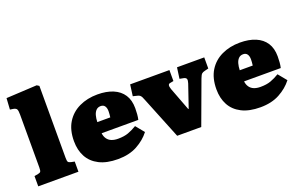

<svg xmlns="http://www.w3.org/2000/svg" viewBox="-93 -1149 2402 1544"><g transform="rotate(-20 1108.5 -377.0)"><path d="M20 0V-88L53 -94Q70 -97 75 -105.5Q80 -114 80 -141V-593Q80 -626 73.5 -638Q67 -650 44 -654L17 -658L23 -754L286 -768L305 -756V-140Q305 -113 310.5 -105Q316 -97 334 -93L364 -87V0Z M699 14Q603 14 539.5 -18.5Q476 -51 445 -108.5Q414 -166 414 -242Q414 -338 453.5 -402Q493 -466 562.5 -499Q632 -532 719 -532Q796 -532 852 -508.5Q908 -485 938 -439Q968 -393 968 -324Q968 -299 966 -273.5Q964 -248 959 -227H645Q648 -199 662 -179Q676 -159 699.5 -149.5Q723 -140 755 -140Q807 -140 843 -153Q879 -166 917 -189L976 -117Q933 -61 864 -23.5Q795 14 699 14ZM643 -323H754Q756 -338 757 -350.5Q758 -363 758 -375Q758 -403 746.5 -419Q735 -435 712 -435Q688 -435 673 -420Q658 -405 651 -380Q644 -355 643 -323Z M1209 0 1065 -357Q1058 -376 1052.5 -386.5Q1047 -397 1039.5 -403Q1032 -409 1019 -412L982 -421L995 -518H1331V-424L1300 -418Q1288 -416 1285.5 -405Q1283 -394 1291 -370L1366 -172H1370L1436 -365Q1444 -389 1440 -401.5Q1436 -414 1415 -418L1383 -424L1396 -518H1629V-423L1597 -415Q1579 -411 1570 -403Q1561 -395 1550 -366L1415 0Z M1918 14Q1822 14 1758.5 -18.5Q1695 -51 1664 -108.5Q1633 -166 1633 -242Q1633 -338 1672.5 -402Q1712 -466 1781.5 -499Q1851 -532 1938 -532Q2015 -532 2071 -508.5Q2127 -485 2157 -439Q2187 -393 2187 -324Q2187 -299 2185 -273.5Q2183 -248 2178 -227H1864Q1867 -199 1881 -179Q1895 -159 1918.5 -149.5Q1942 -140 1974 -140Q2026 -140 2062 -153Q2098 -166 2136 -189L2195 -117Q2152 -61 2083 -23.5Q2014 14 1918 14ZM1862 -323H1973Q1975 -338 1976 -350.5Q1977 -363 1977 -375Q1977 -403 1965.5 -419Q1954 -435 1931 -435Q1907 -435 1892 -420Q1877 -405 1870 -380Q1863 -355 1862 -323Z"/></g></svg>

Font: Literata 18pt Black
Style: Regular
Weight: 900
Designer: Latin by Veronika Burian and Jose Scaglione. Greek by Irene Vlachou. Cyrillic by Vera Evstafieva.
Foundry: TypeTogether
Version: Version 3.103;gftools[0.9.29]